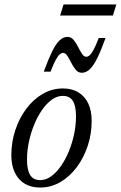

<svg xmlns="http://www.w3.org/2000/svg" viewBox="-20 -834 544 864"><path d="M263.5 -436Q303.5 -436 332.2 -418.8Q361 -401.5 376.8 -369Q392.5 -336.5 392.5 -290Q392.5 -231.5 374.8 -177.8Q357 -124 325.5 -81.8Q294 -39.5 251.8 -14.8Q209.5 10 160 10Q120.5 10 91.5 -7.2Q62.5 -24.5 46.8 -57.2Q31 -90 31 -136Q31 -194.5 48.8 -248.2Q66.5 -302 98 -344.2Q129.5 -386.5 171.8 -411.2Q214 -436 263.5 -436ZM161 -23.5Q186.5 -23.5 210.2 -40.5Q234 -57.5 254.2 -86.8Q274.5 -116 289.8 -153Q305 -190 313.5 -230.5Q322 -271 322 -310Q322 -357.5 307.8 -380Q293.5 -402.5 262.5 -402.5Q237 -402.5 213.2 -385.5Q189.5 -368.5 169.2 -339.2Q149 -310 133.8 -273Q118.5 -236 110 -195.5Q101.5 -155 101.5 -116Q101.5 -69 115.8 -46.2Q130 -23.5 161 -23.5ZM455 -663Q435 -607.5 418 -573Q401 -538.5 384.2 -522.5Q367.5 -506.5 348 -506.5Q332 -506.5 320.8 -520Q309.5 -533.5 300.8 -551.2Q292 -569 283.2 -582.5Q274.5 -596 263.5 -596Q256.5 -596 248.8 -589.5Q241 -583 231 -565Q221 -547 207.5 -511.5H177Q197.5 -567.5 214.2 -601.8Q231 -636 247.8 -652Q264.5 -668 284 -668Q300 -668 311.2 -654.5Q322.5 -641 331.2 -623.2Q340 -605.5 348.8 -592Q357.5 -578.5 368.5 -578.5Q375.5 -578.5 383.2 -585Q391 -591.5 401 -609.8Q411 -628 424.5 -663ZM250.5 -764 266 -814H503.5L488 -764Z"/></svg>

Font: Newsreader Text
Style: Italic
Weight: 400
Italic angle: -17°
Designer: Hugues Gentile
Foundry: Production Type
Version: Version 1.001